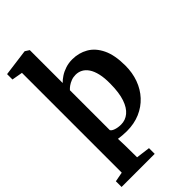

<svg xmlns="http://www.w3.org/2000/svg" viewBox="-314 -909 1238 1238"><g transform="rotate(-45 305.5 -290.0)"><path d="M7 241V189L73 176.5V-733.5L-0.5 -746.5V-795.5L181 -819.5H184.5L212.5 -801.5V-501.5Q227.5 -517.5 250 -532.2Q272.5 -547 301.5 -556.5Q330.5 -566 363.5 -566Q423 -566 471.5 -538.2Q520 -510.5 549 -450.8Q578 -391 578 -295Q578 -230 557.8 -174.2Q537.5 -118.5 499.2 -77Q461 -35.5 407 -12.2Q353 11 285.5 11Q265 11 245.5 9.2Q226 7.5 210 5L212 67.5L213 176.5L309 189V241ZM289.5 -45.5Q329.5 -45.5 360.2 -71Q391 -96.5 408.5 -148Q426 -199.5 426.5 -278.5Q427.5 -333 418.5 -371.5Q409.5 -410 393.2 -434Q377 -458 355.5 -469.2Q334 -480.5 309 -480.5Q287 -480.5 268.2 -473.2Q249.5 -466 235.2 -455.8Q221 -445.5 212.5 -435.5V-72Q218 -60.5 240.2 -53Q262.5 -45.5 289.5 -45.5Z"/></g></svg>

Font: Merriweather 28pt
Style: Bold
Weight: 700
Version: Version 2.100